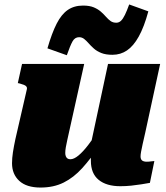

<svg xmlns="http://www.w3.org/2000/svg" viewBox="-20 -830 746 862"><path d="M282 -201Q278 -183 275.5 -169Q273 -155 273 -143Q273 -135 275.5 -128.5Q278 -122 283 -118.5Q288 -115 296 -115Q312 -115 332.5 -132Q353 -149 376 -179Q399 -209 424 -247V-172Q387 -117 349 -75Q311 -33 266 -10.5Q221 12 162 12Q99 12 66.5 -18Q34 -48 34 -97Q34 -120 38 -146Q42 -172 49 -205L101 -431Q102 -437 98.5 -441.5Q95 -446 87.5 -449Q80 -452 69 -455L60 -457L79 -543H358ZM632 -234Q625 -204 620.5 -183.5Q616 -163 613.5 -149.5Q611 -136 611 -128Q611 -115 618 -109.5Q625 -104 639 -104Q649 -104 658 -105.5Q667 -107 673 -107L653 -9Q636 -6 614.5 -2.5Q593 1 569 3.5Q545 6 520 6Q458 6 423 -22.5Q388 -51 388 -108Q388 -112 388 -117Q388 -122 388 -129Q388 -136 388 -145L377 -132L465 -543H699ZM485 -584Q455 -584 435 -592Q415 -600 401.5 -612Q388 -624 378 -635.5Q368 -647 358 -655Q348 -663 335 -663Q316 -663 305.5 -644Q295 -625 280 -582L193 -613Q213 -682 234.5 -724Q256 -766 284.5 -785.5Q313 -805 353 -805Q382 -805 401 -797Q420 -789 433 -777.5Q446 -766 456 -754.5Q466 -743 476.5 -735.5Q487 -728 502 -728Q514 -728 523 -736.5Q532 -745 541 -763.5Q550 -782 560 -810L646 -779Q627 -709 603 -666Q579 -623 550 -603.5Q521 -584 485 -584Z"/></svg>

Font: Roboto Serif Black
Style: Italic
Weight: 900
Italic angle: -10°
Version: Version 1.008